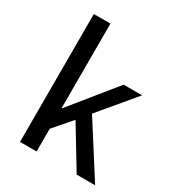

<svg xmlns="http://www.w3.org/2000/svg" viewBox="-166 -789 819 892"><g transform="rotate(30 243.5 -343.0)"><path d="M76 0V-686H165V-234H168L360 -471H459L300 -281L479 0H380L248 -218L165 -122V0Z"/></g></svg>

Font: Narnoor
Style: Regular
Weight: 400
Designer: S. Sridhar Murthy
Foundry: SIL International
Version: Version 3.000